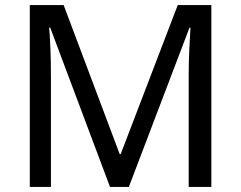

<svg xmlns="http://www.w3.org/2000/svg" viewBox="-20 -734 947 754"><path d="M412 0 177 -626H173Q176 -595 178 -542.5Q180 -490 180 -433V0H97V-714H230L450 -129H454L678 -714H810V0H721V-439Q721 -491 723.5 -542Q726 -593 728 -625H724L486 0Z"/></svg>

Font: Noto Sans Inscriptional Pahlavi
Style: Regular
Weight: 400
Designer: Monotype Design Team
Foundry: Monotype Imaging Inc.
Version: Version 2.003; ttfautohint (v1.8.4.7-5d5b)